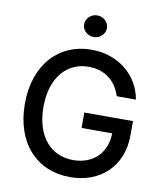

<svg xmlns="http://www.w3.org/2000/svg" viewBox="-100 -1019 949 1110"><g transform="rotate(10 374.5 -464.0)"><path d="M572.1 -497.5H684.7C660.2 -639.2 539.1 -737.2 382.1 -737.2C193.9 -737.2 56.5 -595.5 56.5 -363.3C56.5 -133.2 190 9.9 387.1 9.9C563.6 9.9 689.6 -105.8 689.6 -289.4V-372.2H403.8V-281.6H583.5C581 -164.4 503.6 -90.2 387.1 -90.2C258.9 -90.2 165.5 -187.1 165.5 -364C165.5 -540.1 259.6 -637.1 382.8 -637.1C479.4 -637.1 544.7 -583.8 572.1 -497.5ZM313.9 -874.6C313.9 -839.8 344.1 -811.4 381 -811.4C417.6 -811.4 448.2 -839.8 448.2 -874.6C448.2 -909.4 417.6 -938.2 381 -938.2C344.1 -938.2 313.9 -909.4 313.9 -874.6Z"/></g></svg>

Font: Magic Ui Pro Medium
Style: Regular
Weight: 500
Designer: Stefan Endress, Andreas Faust
Version: Version 1.000;FEAKit 1.0